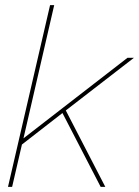

<svg xmlns="http://www.w3.org/2000/svg" viewBox="-20 -724 539 744"><path d="M499 -500 235 -296 388 0H370L222 -286L65 -164L27 0H11L174 -704H190L71 -188L474 -500Z"/></svg>

Font: Prodigy Sans Thin
Style: Italic
Weight: 100
Italic angle: -13°
Designer: Wei Huang
Foundry: Wei Huang
Version: Version 1.003; ttfautohint (v1.8.3)